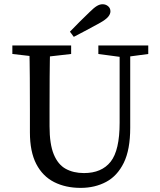

<svg xmlns="http://www.w3.org/2000/svg" viewBox="-20 -888 767 923"><path d="M316.2 -735.7Q339.4 -759.9 363.2 -783.6Q387 -807.3 410.2 -829.5Q431.4 -850.6 445.5 -859.1Q459.7 -867.6 472.9 -867.6Q488.4 -867.6 499.6 -858.2Q510.9 -848.8 510.9 -833.5Q510.9 -820.5 499.9 -807.2Q488.9 -794 460.5 -778Q429 -760.9 397.6 -743.9Q366.2 -726.9 334.7 -710.8ZM583.2 -613.8H562.6L452.8 -628.5V-669.3H692.7V-628.5ZM170.5 -613.5 39.4 -628.5V-669.3H322V-628.5L190.9 -613.5ZM218.2 -281Q218.2 -195.5 238.4 -146.2Q258.7 -96.9 295.8 -76.5Q333 -56 383.8 -56Q468.7 -56 511.9 -110.6Q555.1 -165.3 555.1 -298.1V-669.3H606V-273.6Q606 -168.5 575 -105.3Q543.9 -42.1 490.1 -13.5Q436.3 15.2 367.5 15.2Q295.4 15.2 240.2 -12.7Q185.1 -40.6 154.4 -99.6Q123.8 -158.6 123.8 -251.8V-359.8Q123.8 -436.7 123.3 -514.5Q122.8 -592.4 120.8 -669.3H221.2Q219.2 -593.4 218.7 -516Q218.2 -438.6 218.2 -359.8Z"/></svg>

Font: Adobe Variable Font Prototype
Style: Regular
Weight: 389
Designer: Frank Grießhammer
Foundry: Adobe
Version: Version 1.004;hotconv 1.0.113;makeotfexe 2.5.65598